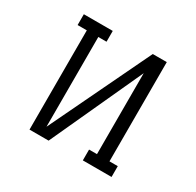

<svg xmlns="http://www.w3.org/2000/svg" viewBox="-125 -690 849 831"><g transform="rotate(30 300.0 -275.0)"><path d="M115.5 -496H69.5V-550H214V-496H173V-47.5L414 -550H484V-54H525.5V0H382V-54H421.5V-458.5L211 0H115.5Z"/></g></svg>

Font: JuliaMono Light
Style: Regular
Weight: 300
Monospace: yes
Designer: cormullion
Foundry: corm
Version: Version 0.054; ttfautohint (v1.8.4)